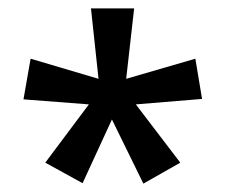

<svg xmlns="http://www.w3.org/2000/svg" viewBox="-20 -780 539 458"><path d="M300 -760H197L215 -592L53 -640L36 -543L192 -531L88 -392L177 -343L247 -495L322 -342L410 -392L304 -531L462 -544L446 -640L281 -592Z"/></svg>

Font: Noto Sans Arabic SemCond Med
Style: Regular
Weight: 500
Width: 4
Designer: Monotype Design Team, Nadine Chahine, Nizar Qandah and Khaled Hosny
Foundry: Monotype Imaging Inc.
Version: Version 2.012